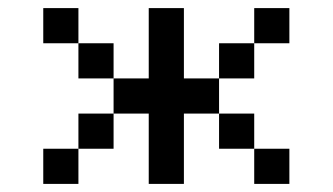

<svg xmlns="http://www.w3.org/2000/svg" viewBox="-20 -454 821 474"><path d="M607.6 -86.8H520.8V-173.6H607.6ZM607.6 -347.2V-260.4H520.8V-347.2ZM173.6 -173.6H260.4V-86.8H173.6ZM86.8 0V-86.8H173.6V0ZM694.4 -434V-347.2H607.6V-434ZM173.6 -347.2H86.8V-434H173.6ZM173.6 -347.2H260.4V-260.4H173.6ZM520.8 -173.6H434V0H347.2V-173.6H260.4V-260.4H347.2V-434H434V-260.4H520.8ZM607.6 -86.8H694.4V0H607.6Z"/></svg>

Font: 8-bit Operator+ 8
Style: Regular
Weight: 400
Designer: GrandChaos9000
Version: Version 1.3.0 - August 1, 2014